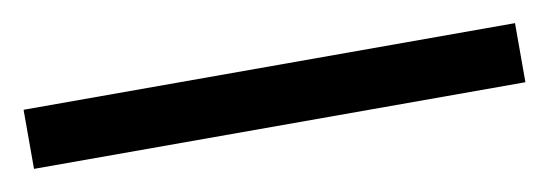

<svg xmlns="http://www.w3.org/2000/svg" viewBox="-28 -12 548 192"><g transform="rotate(-10 246.5 84.0)"><path d="M-3 54H496V114H-3Z"/></g></svg>

Font: Trirong Black
Style: Regular
Weight: 900
Designer: Katatrad Team
Foundry: CadsonDemak
Version: Version 1.001